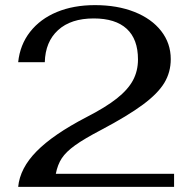

<svg xmlns="http://www.w3.org/2000/svg" viewBox="-20 -730 753 750"><path d="M317 -272Q393 -311 436.5 -345.5Q480 -380 499.5 -416.5Q519 -453 519 -498Q519 -577 475 -617.5Q431 -658 346 -658Q257 -658 207 -612.5Q157 -567 155 -487H51Q58 -555 97.5 -605.5Q137 -656 202 -683Q267 -710 351 -710Q438 -710 505 -683.5Q572 -657 609.5 -609Q647 -561 647 -499Q647 -448 622 -406.5Q597 -365 538.5 -321.5Q480 -278 376 -223Q309 -188 273.5 -162.5Q238 -137 221.5 -112Q205 -87 198 -51H660V0H51Q58 -73 123 -139Q188 -205 317 -272Z"/></svg>

Font: Fahkwang Medium
Style: Regular
Weight: 500
Version: Version 1.000; ttfautohint (v1.6)